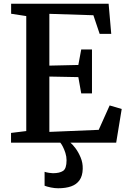

<svg xmlns="http://www.w3.org/2000/svg" viewBox="-20 -763 680 1027"><path d="M120.5 -62V-677L39.5 -689.5V-743H561L575 -582H513L479.5 -681.5L244 -689V-412L399 -415.5L414.5 -498.5H472V-263.5H414.5L399 -350.5L244 -353.5V-57.5L508 -68.5L566.5 -199L631 -180L601.5 0H39V-52ZM291 244Q272.5 244 252 239.8Q231.5 235.5 218.5 230.5V156Q229 159.5 242.5 161.5Q256 163.5 263 163.5Q298.5 163.5 317.2 151.2Q336 139 336 94Q336 74.5 329.8 55Q323.5 35.5 315.8 20.8Q308 6 302.5 0H337.5H356.5Q367.5 8.5 383.2 29.2Q399 50 411.2 79Q423.5 108 422.5 140.5Q421.5 178 405.5 200.8Q389.5 223.5 360.5 233.8Q331.5 244 291 244Z"/></svg>

Font: Merriweather 24pt SemiBold
Style: Regular
Weight: 600
Designer: Eben Sorkin
Foundry: Eben Sorkin
Version: Version 2.100